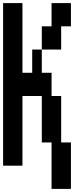

<svg xmlns="http://www.w3.org/2000/svg" viewBox="-20 -1050 540 1240"><path d="M188 -730H250V-580H313V-430H375V-130H438V170H313V-130H250V-430H125V20H0V-1030H125V-580H188ZM438 -1030V-880H375V-730H250V-880H313V-1030Z"/></svg>

Font: 2P VHS
Style: Regular
Weight: 400
Designer: CodeMan38
Foundry: CodeMan38
Version: Version 3.000